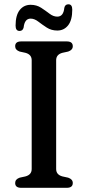

<svg xmlns="http://www.w3.org/2000/svg" viewBox="-20 -898 420 918"><path d="M248.5 -90Q248.5 -62.5 278.5 -54.5L306 -48.5Q328 -41 328 -23Q328 0 299 0H81.5Q52.5 0 52.5 -23Q52.5 -41 74 -48.5L101.5 -54.5Q131.5 -62.5 131.5 -90V-610Q131.5 -637.5 101.5 -645.5L74 -651.5Q52.5 -659 52.5 -677Q52.5 -700 81.5 -700H299Q328 -700 328 -677Q328 -659 306 -651.5L278.5 -645.5Q248.5 -637.5 248.5 -610ZM254 -752Q225.5 -752 203.5 -766.2Q181.5 -780.5 163 -794.8Q144.5 -809 126.5 -809Q97.5 -809 93 -766.5Q89 -750 73.5 -750Q54.5 -750 54.5 -775.5Q54.5 -825 74.2 -850Q94 -875 126.5 -875Q155 -875 176.8 -860.8Q198.5 -846.5 216.8 -832.5Q235 -818.5 254 -818.5Q283.5 -818.5 287.5 -860.5Q291 -877.5 307 -877.5Q325.5 -877.5 325.5 -852Q325.5 -802 305.8 -777Q286 -752 254 -752Z"/></svg>

Font: Fraunces 9pt Soft
Style: Regular
Weight: 400
Version: Version 1.000;[0bf87f6ff]